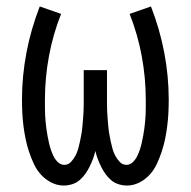

<svg xmlns="http://www.w3.org/2000/svg" viewBox="-20 -562 590 594"><path d="M373 12Q360 12 347 8Q334 4 324 -4.5Q314 -13 306.5 -23.5Q299 -34 293 -46Q287 -58 282.5 -70Q278 -82 275 -95Q272 -82 267.5 -70Q263 -58 257 -46Q251 -34 243.5 -23.5Q236 -13 226 -4.5Q216 4 203 8Q190 12 177 12Q157 12 138.5 2.5Q120 -7 106.5 -22Q93 -37 84.5 -55.5Q76 -74 69.5 -93.5Q63 -113 59 -133Q55 -153 52.5 -173Q50 -193 49 -213Q48 -233 48 -254Q48 -327 62 -400Q76 -473 103 -542L169 -519Q144 -456 131.5 -388.5Q119 -321 119 -253Q119 -242 119 -230.5Q119 -219 119.5 -208Q120 -197 121 -186Q122 -175 123.5 -164Q125 -153 127 -142Q129 -131 131.5 -120Q134 -109 137.5 -98.5Q141 -88 146 -78Q151 -68 159.5 -60Q168 -52 179 -52Q191 -52 199.5 -61Q208 -70 213.5 -80.5Q219 -91 222 -102Q225 -113 227.5 -124.5Q230 -136 232 -148Q234 -160 235 -171.5Q236 -183 237 -194.5Q238 -206 238.5 -218Q239 -230 239 -241.5Q239 -253 239 -265V-345H311V-265Q311 -253 311 -241.5Q311 -230 311.5 -218Q312 -206 313 -194.5Q314 -183 315 -171.5Q316 -160 318 -148Q320 -136 322.5 -124.5Q325 -113 328 -102Q331 -91 336.5 -80.5Q342 -70 350.5 -61Q359 -52 371 -52Q382 -52 390.5 -60Q399 -68 404 -78Q409 -88 412.5 -98.5Q416 -109 418.5 -120Q421 -131 423 -142Q425 -153 426.5 -164Q428 -175 429 -186Q430 -197 430.5 -208Q431 -219 431 -230.5Q431 -242 431 -253Q431 -321 418.5 -388.5Q406 -456 381 -519L447 -542Q474 -473 488 -400Q502 -327 502 -254Q502 -233 501 -213Q500 -193 497.5 -173Q495 -153 491 -133Q487 -113 480.5 -93.5Q474 -74 465.5 -55.5Q457 -37 443.5 -22Q430 -7 411.5 2.5Q393 12 373 12Z"/></svg>

Font: Lode
Style: Regular
Weight: 400
Monospace: yes
Designer: Belleve Invis
Foundry: Belleve Invis
Version: Version 29.2.0; ttfautohint (v1.8.3)